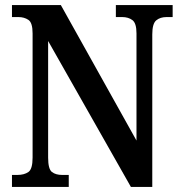

<svg xmlns="http://www.w3.org/2000/svg" viewBox="-20 -734 715 754"><path d="M27 0V-47H48Q75 -47 91.5 -58.5Q108 -70 108 -115V-603Q108 -645 91.5 -656Q75 -667 52 -667H27V-714H219L516 -182V-603Q516 -643 500 -655Q484 -667 460 -667H435V-714H658V-667H634Q609 -667 593.5 -654Q578 -641 578 -599V0H494L169 -573V-115Q169 -70 184 -58.5Q199 -47 224 -47H250V0Z"/></svg>

Font: Noto Serif Condensed SemiBold
Style: Regular
Weight: 600
Width: 3
Designer: Monotype Design Team
Foundry: Monotype Imaging Inc.
Version: Version 2.013